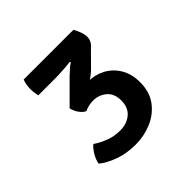

<svg xmlns="http://www.w3.org/2000/svg" viewBox="-118 -856 656 656"><g transform="rotate(-45 210.0 -528.0)"><path d="M260.5 -456Q260.5 -489.5 240 -506.8Q219.5 -524 192 -524Q181.5 -524 170.8 -521.8Q160 -519.5 150.5 -514.5Q139 -519.5 129.2 -533.2Q119.5 -547 116.5 -562Q142 -570.5 172 -576.2Q202 -582 226.5 -582Q259.5 -582 287.8 -566.8Q316 -551.5 333 -523Q350 -494.5 350 -455Q350 -407.5 326.2 -376.2Q302.5 -345 265.8 -329.8Q229 -314.5 189 -314.5Q146 -314.5 111 -327Q76 -339.5 53 -358Q56 -375.5 65.8 -391.8Q75.5 -408 87.5 -418.5Q107.5 -405 132 -395.5Q156.5 -386 185 -386Q218 -386 239.2 -404.2Q260.5 -422.5 260.5 -456ZM261.5 -603.5Q245 -587.5 218 -571.5Q191 -555.5 165 -546L116.5 -562L194 -639.5Q201.5 -646.5 211.8 -655.8Q222 -665 231 -671L229 -674Q216.5 -672 192.8 -670.5Q169 -669 152.5 -669H72Q70 -678.5 69 -687Q68 -695.5 68 -702Q68 -711 69.5 -721.8Q71 -732.5 75 -742.5H315.5Q321.5 -731.5 326.8 -717.8Q332 -704 332 -692Q332 -681.5 327.5 -672.8Q323 -664 313 -655.5Z"/></g></svg>

Font: Signika Light
Style: Regular
Weight: 400
Version: Version 2.003;gftools[0.9.32]